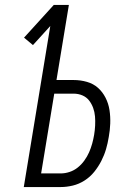

<svg xmlns="http://www.w3.org/2000/svg" viewBox="-20 -755 540 775"><path d="M76 0 183 -650 113 -573 77 -603 197 -735H258L208 -432H277Q305 -432 331 -424.5Q357 -417 375.5 -400.5Q394 -384 406 -360.5Q418 -337 422 -310.5Q426 -284 425 -256.5Q424 -229 419 -202Q415 -177 408 -153Q401 -129 389 -105.5Q377 -82 360.5 -61.5Q344 -41 321.5 -26.5Q299 -12 274 -6Q249 0 225 0ZM146 -55H225Q243 -55 261 -61Q279 -67 294 -79Q309 -91 320.5 -107Q332 -123 339.5 -140Q347 -157 352 -175Q357 -193 360 -211Q363 -229 364 -248Q365 -267 363.5 -285Q362 -303 356 -319.5Q350 -336 339.5 -349.5Q329 -363 312.5 -370Q296 -377 277 -377H199Z"/></svg>

Font: Iosevka Light Oblique
Style: Regular
Weight: 300
Italic angle: -9°
Monospace: yes
Designer: Belleve Invis
Foundry: Belleve Invis
Version: Version 32.5.0; ttfautohint (v1.8.4)